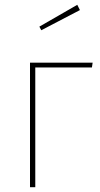

<svg xmlns="http://www.w3.org/2000/svg" viewBox="-20 -780 416 800"><path d="M127 0H105V-519H366L363 -499H127ZM302 -760 313 -738 152 -654 144 -669Z"/></svg>

Font: Fira Sans Condensed Thin
Style: Regular
Weight: 250
Width: 3
Designer: Carrois Corporate & Edenspiekermann AG
Foundry: Carrois Corporate GbR & Edenspiekermann AG
Version: Version 4.203